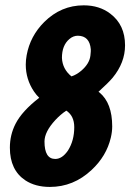

<svg xmlns="http://www.w3.org/2000/svg" viewBox="-20 -699 496 731"><path d="M252 -408.2Q271 -414.1 290 -430.2Q320.8 -457 324.2 -487.3Q326.2 -504.9 325.7 -511.2Q321.3 -562.5 276.4 -563Q258.8 -563 244.1 -550.3Q215.8 -526.4 215.8 -478.5Q217.8 -436 252 -408.2ZM232.4 -277.8Q210.4 -263.2 190.9 -242.2Q149.4 -197.3 149.4 -160.2Q149.4 -93.8 190.4 -93.8Q216.8 -93.8 238.8 -126Q262.7 -163.6 262.7 -214.8Q262.7 -257.8 232.4 -277.8ZM129.4 -326.7Q118.7 -336.9 109.4 -350.6Q78.1 -397 78.1 -453.1Q78.1 -470.2 81.5 -488.8Q94.7 -561.5 148.4 -615.2Q212.4 -678.7 298.8 -678.7Q358.4 -678.7 399.9 -647Q456.1 -604.5 456.1 -526.4Q456.1 -460.4 408.7 -402.8Q393.1 -384.3 355 -349.6Q356.4 -348.6 358.4 -347.2Q407.2 -307.1 407.2 -217.8Q407.2 -197.3 401.9 -174.8Q385.3 -104.5 328.6 -51.8Q259.8 12.7 169.9 12.7Q114.7 12.7 76.7 -12.2Q17.6 -51.3 17.6 -136.7Q17.6 -185.5 39.1 -227.5Q64 -276.4 129.4 -326.7Z"/></svg>

Font: Allan
Style: Bold
Weight: 700
Version: Version 1.005